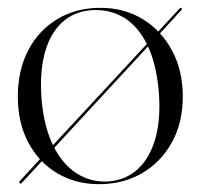

<svg xmlns="http://www.w3.org/2000/svg" viewBox="-20 -460 512 490"><path d="M30.5 7.5Q29.5 6.5 29.2 5Q29 3.5 30 2.5L95.5 -68.5L105 -78.5L362 -355.5L368.5 -363L438.5 -438.5Q439.5 -440 440.8 -440.2Q442 -440.5 443 -439Q444.5 -438.5 444.5 -437Q444.5 -435.5 443 -434.5L372.5 -357.5L366.5 -351L108 -71.5L99.5 -62.5L35.5 7Q33.5 10 30.5 7.5ZM236.5 -440Q297 -440 344.2 -411.2Q391.5 -382.5 419 -331.2Q446.5 -280 446.5 -213.5Q446.5 -147 418.8 -96.8Q391 -46.5 342.8 -18.2Q294.5 10 232.5 10Q172.5 10 125.5 -18.2Q78.5 -46.5 52 -96.8Q25.5 -147 25.5 -213.5Q25.5 -280.5 51.8 -331.2Q78 -382 125.8 -411Q173.5 -440 236.5 -440ZM257.5 3Q301.5 -0.5 332.2 -29Q363 -57.5 377 -108.2Q391 -159 385 -228.5Q378.5 -299.5 355.5 -346.2Q332.5 -393 296.2 -415Q260 -437 213.5 -434Q167 -430.5 136.5 -401Q106 -371.5 93.2 -320.8Q80.5 -270 86.5 -201.5Q93 -134 116.5 -87Q140 -40 176.5 -17Q213 6 257.5 3Z"/></svg>

Font: Fraunces 120pt Light
Style: Regular
Weight: 300
Version: Version 1.000;[b76b70a41]